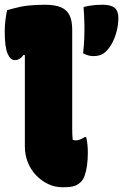

<svg xmlns="http://www.w3.org/2000/svg" viewBox="-44 -780 520 811"><path d="M-14 -737Q1 -741 15.5 -745Q30 -749 45 -752Q60 -755 76 -756.5Q92 -758 109 -759Q126 -760 144 -760Q189 -760 214 -749Q239 -738 250 -715Q261 -692 261 -655Q261 -614 261 -572.5Q261 -531 261 -489.5Q261 -448 261 -406Q261 -364 261 -322Q261 -280 261 -237Q261 -223 261.5 -212Q262 -201 263 -190Q265 -189 268 -188Q271 -187 276 -187Q284 -187 293.5 -190.5Q303 -194 314 -201H320Q324 -184 325.5 -168Q327 -152 327 -134Q327 -105 323.5 -80.5Q320 -56 313.5 -38Q307 -20 297 -11Q288 -2 277 3Q266 8 252 9.5Q238 11 220 11Q188 11 159.5 -2.5Q131 -16 108.5 -39.5Q86 -63 73.5 -94.5Q61 -126 61 -162Q61 -202 61 -240.5Q61 -279 61 -317Q61 -355 61 -392.5Q61 -430 61 -468.5Q61 -507 61 -547L55 -548Q50 -540 43.5 -535Q37 -530 31 -528Q25 -526 18 -526Q0 -526 -12 -553.5Q-24 -581 -24 -648Q-24 -672 -21 -695.5Q-18 -719 -14 -737ZM352 -543Q339 -543 328.5 -546Q318 -549 307 -555Q311 -592 312 -620Q313 -648 312.5 -678Q312 -708 309 -750Q323 -754 335.5 -756Q348 -758 361 -759Q374 -760 389 -760Q424 -760 440 -747Q456 -734 456 -705Q456 -678 449.5 -651Q443 -624 431.5 -601.5Q420 -579 405 -564Q393 -552 380 -547.5Q367 -543 352 -543Z"/></svg>

Font: Recursive Casual Black
Style: Regular
Weight: 900
Version: Version 1.047